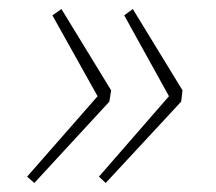

<svg xmlns="http://www.w3.org/2000/svg" viewBox="-20 -483 479 425"><path d="M274 -463 384 -283 381 -258 214 -78 199 -92 354 -270 255 -449ZM116 -463 226 -283 222 -258 56 -78 40 -92 196 -270 96 -449Z"/></svg>

Font: Bitter ExtraLight
Style: Italic
Weight: 200
Italic angle: -9°
Designer: Sol Matas, and Bitter project Authors
Foundry: Sol Matas
Version: Version 2.001